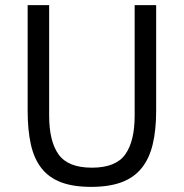

<svg xmlns="http://www.w3.org/2000/svg" viewBox="-20 -718 718 750"><path d="M172 -698V-266Q172 -166 209 -114.5Q246 -63 339 -63Q432 -63 469 -114.5Q506 -166 506 -266V-698H590V-286Q590 -210 576.5 -154Q563 -98 533 -61Q503 -24 454.5 -6Q406 12 336 12Q266 12 218.5 -6Q171 -24 142 -61Q113 -98 100.5 -154Q88 -210 88 -286V-698Z"/></svg>

Font: IBM Plex Sans Thai
Style: Regular
Weight: 400
Designer: Mike Abbink, Paul van der Laan, Pieter van Rosmalen, Ben Mitchell, Mark Frömberg
Foundry: Bold Monday
Version: Version 1.1